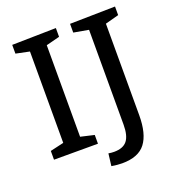

<svg xmlns="http://www.w3.org/2000/svg" viewBox="-150 -820 1003 1092"><g transform="rotate(-20 351.5 -274.0)"><path d="M311 -700V-647L229 -626V-72L311 -53V0H45V-53L127 -72V-625L45 -642V-695ZM669 -700V-648L587 -626V-72Q587 40 544.5 96Q502 152 403 152Q374 152 339 146L348 72Q366 75 382 75Q437 75 461 44.5Q485 14 485 -52V-626L395 -642V-695Z"/></g></svg>

Font: Bitter Pro Medium
Style: Regular
Weight: 500
Designer: Sol Matas, and Bitter project Authors
Foundry: Sol Matas
Version: Version 1.010